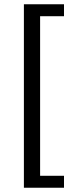

<svg xmlns="http://www.w3.org/2000/svg" viewBox="-20 -728 355 900"><path d="M92 -708H280V-652H168V96H280V152H92Z"/></svg>

Font: Assistant SemiBold
Style: Regular
Weight: 600
Designer: Hebrew By Ben Nathan, Latin by Paul Hunt
Version: Version 2.001; ttfautohint (v1.6)